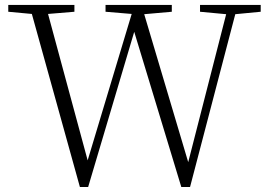

<svg xmlns="http://www.w3.org/2000/svg" viewBox="-20 -743 1078 771"><path d="M1026.9 -723.1V-695.8L924.8 -686L743.2 7.8H708L519 -615.2L334 7.8H300.8L107.9 -687L13.2 -695.8V-723.1H278.8V-695.8L172.9 -687L332 -99.1L508.8 -687L403.8 -695.8V-723.1H669.9V-695.8L559.1 -686L735.8 -91.8L888.2 -686L783.2 -695.8V-723.1Z"/></svg>

Font: Source Han Serif CN ExtraLight
Style: Regular
Weight: 250
Designer: Ryoko NISHIZUKA  (kana & ideographs); Frank Grießhammer (Latin, Greek & Cyrillic); Wenlong ZHANG  (bopomofo); Sandoll Co
Foundry: Adobe Systems Incorporated
Version: Version 1.001;PS 1.001;hotconv 16.6.54;makeotf.lib2.5.65590